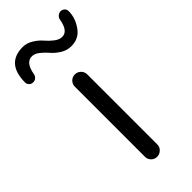

<svg xmlns="http://www.w3.org/2000/svg" viewBox="-309 -845 890 890"><g transform="rotate(-45 135.5 -400.5)"><path d="M96.7 -40V-499Q96.7 -516.6 108.4 -528.3Q120.1 -540 136.7 -540Q153.3 -540 165.5 -528.3Q177.7 -516.6 177.7 -499V-40Q177.7 -23.4 165.5 -11.7Q153.3 0 136.7 0Q120.1 0 108.4 -11.7Q96.7 -23.4 96.7 -40ZM217.8 -643.6Q190.4 -643.6 166 -658.7Q141.6 -673.8 126.5 -691.9Q111.3 -710 92.3 -725.1Q73.2 -740.2 55.7 -740.2Q14.6 -740.2 3.9 -675.8Q2 -664.1 -6.8 -656.7Q-15.6 -649.4 -26.4 -650.4Q-38.1 -650.4 -45.9 -659.2Q-52.7 -667 -52.7 -675.8Q-52.7 -800.8 55.7 -800.8Q82 -800.8 106.4 -785.6Q130.9 -770.5 146 -752.4Q161.1 -734.4 180.7 -719.2Q200.2 -704.1 218.8 -704.1Q256.8 -704.1 267.6 -767.6Q269.5 -779.3 278.3 -786.6Q287.1 -793.9 298.8 -793.9Q310.5 -793 318.4 -784.2Q324.2 -777.3 324.2 -767.6Q324.2 -718.8 291 -676.8Q264.6 -643.6 217.8 -643.6Z"/></g></svg>

Font: Gen Jyuu Gothic Normal
Style: Regular
Weight: 300
Designer: [Source Han Sans]
Ryoko NISHIZUKA  (kana & ideographs); Paul D. Hunt (Latin, Greek & Cyrillic); Wenlong ZHANG  (bopomofo
Version: Version 1.002.20150607